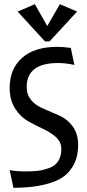

<svg xmlns="http://www.w3.org/2000/svg" viewBox="-20 -882 416 914"><path d="M26 -464Q26 -554 85 -606.5Q144 -659 253 -659Q279 -659 317 -654L334 -573Q293 -582 256 -582Q107 -582 107 -467Q107 -396 193 -362Q229 -347 265.5 -330.5Q302 -314 327 -279Q352 -244 352 -192Q352 -140 333.5 -103Q315 -66 287 -44.5Q259 -23 216 -10Q145 12 44 12L26 -72Q62 -66 100 -66Q138 -66 162 -69Q186 -72 214 -82Q242 -92 257 -115Q272 -138 272 -172Q272 -206 246.5 -229Q221 -252 185 -268.5Q149 -285 113 -305.5Q77 -326 51.5 -366Q26 -406 26 -464ZM146 -862 205 -758 265 -862 347 -827 216 -685H194L64 -827Z"/></svg>

Font: Fresca
Style: Regular
Weight: 400
Designer: Iván Moreno
Foundry: Fontstage
Version: Version 1.001